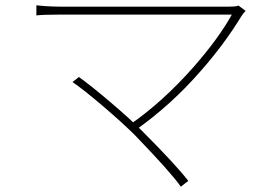

<svg xmlns="http://www.w3.org/2000/svg" viewBox="-20 -679 1040 723"><path d="M889 -618Q825 -513 737 -413Q626 -285 489 -188L465 -207Q591 -293 710 -428Q803 -534 853 -624H572H448H334H248H205Q144 -624 117 -621V-659L150 -656Q180 -654 205 -654H443H565H683H781H843Q870 -654 878 -658L905 -638Q894 -627 889 -618ZM253 -370 277 -389Q317 -361 392 -297.5Q467 -234 514 -187Q640 -61 689 2L661 24Q625 -28 490 -168Q441 -217 367 -280Q293 -343 253 -370Z"/></svg>

Font: Merged Yaku Han JP Thin
Style: Regular
Weight: 250
Designer: Ryoko NISHIZUKA 西塚涼子 (kana, bopomofo & ideographs); Paul D. Hunt (Latin, Greek & Cyrillic); Sandoll Communications 산돌커뮤니
Foundry: Adobe
Version: Version 2.004